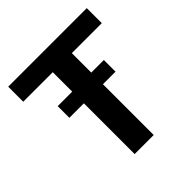

<svg xmlns="http://www.w3.org/2000/svg" viewBox="-189 -853 996 996"><g transform="rotate(-45 308.5 -355.5)"><path d="M377.1 -710.9V0H237.2V-710.9ZM596.9 -710.9V-600.7H20.6V-710.9ZM469.3 -458V-372.4H130.8V-458Z"/></g></svg>

Font: Vazirmatn
Style: Regular
Weight: 400
Designer: Saber Rastikerdar
Foundry: Saber Rastikerdar
Version: Version 33.003;September 2, 2022;FontCreator 14.0.0.2862 64-